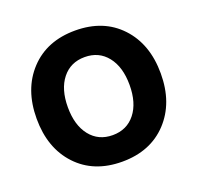

<svg xmlns="http://www.w3.org/2000/svg" viewBox="-122 -816 980 953"><g transform="rotate(-20 368.0 -339.0)"><path d="M249 -489.5Q205 -434 205 -339Q205 -244 249 -188.5Q293 -133 368 -133Q443 -133 487 -188.5Q531 -244 531 -339Q531 -434 487 -489.5Q443 -545 368 -545Q293 -545 249 -489.5ZM368.5 -685Q518 -685 607 -590Q696 -495 696 -339.5Q696 -184 606.5 -88.5Q517 7 367.5 7Q218 7 129 -88Q40 -183 40 -338.5Q40 -494 129.5 -589.5Q219 -685 368.5 -685Z"/></g></svg>

Font: Hind Madurai
Style: Bold
Weight: 700
Designer: Jyotish Sonowal
Foundry: Indian Type Foundry
Version: Version 0.702;PS 1.0;hotconv 1.0.81;makeotf.lib2.5.63406